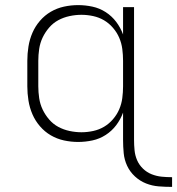

<svg xmlns="http://www.w3.org/2000/svg" viewBox="-20 -548 694 752"><path d="M654 184Q628 184 602 182Q576 180 552 170.5Q528 161 508.5 143Q489 125 478 101.5Q467 78 464.5 52Q462 26 462 0V-107Q452 -80 435 -57.5Q418 -35 394 -19.5Q370 -4 342 2Q314 8 286 8Q258 8 230.5 2Q203 -4 179 -18Q155 -32 136.5 -53.5Q118 -75 107 -100.5Q96 -126 91.5 -154Q87 -182 87 -210V-310Q87 -338 91.5 -366Q96 -394 107 -419.5Q118 -445 136.5 -466.5Q155 -488 179 -502Q203 -516 230.5 -522Q258 -528 286 -528Q314 -528 342 -522Q370 -516 394 -500.5Q418 -485 435 -462.5Q452 -440 462 -413V-520H505V0Q505 20 507 40.5Q509 61 517 79.5Q525 98 540 112.5Q555 127 574 134.5Q593 142 613 144Q633 146 654 146ZM299 -30Q322 -30 345 -35Q368 -40 387.5 -51.5Q407 -63 422.5 -81Q438 -99 447 -120Q456 -141 459 -164Q462 -187 462 -210V-310Q462 -333 459 -356Q456 -379 447 -400Q438 -421 422.5 -439Q407 -457 387.5 -468.5Q368 -480 345 -485Q322 -490 299 -490Q276 -490 252.5 -485Q229 -480 208.5 -469Q188 -458 172.5 -440Q157 -422 147 -401Q137 -380 133.5 -356.5Q130 -333 130 -310V-210Q130 -187 133.5 -163.5Q137 -140 147 -119Q157 -98 172.5 -80Q188 -62 208.5 -51Q229 -40 252.5 -35Q276 -30 299 -30Z"/></svg>

Font: Zed Sans Extralight Extended
Style: Regular
Weight: 200
Width: 7
Designer: Belleve Invis
Foundry: Belleve Invis
Version: Version 1.0.0; ttfautohint (v1.8.4)